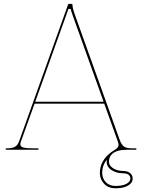

<svg xmlns="http://www.w3.org/2000/svg" viewBox="-20 -780 740 1000"><path d="M536.1 51.3Q512.2 82.5 512.2 121.1Q512.7 148.9 531 168.7Q549.3 188.5 582 188.5Q619.1 188.5 639.2 177Q659.2 165.5 659.2 149.9Q659.2 137.7 649.4 130.1Q639.6 122.6 621.6 122.6Q587.4 122.6 561.5 106.2Q535.6 89.8 535.6 62Q535.6 56.2 536.1 51.3ZM338.9 -759.8H352.5Q357.4 -759.8 357.4 -754.9Q357.4 -738.8 370.1 -703.1L604.5 -48.8Q613.3 -24.9 627 -16.1Q640.6 -7.3 669.9 -7.3H689.9V0H642.1Q588.9 0 565.4 20.5Q547.4 36.6 547.4 62Q547.4 82.5 569.3 96.4Q591.3 110.4 621.6 110.4Q643.6 110.4 657.2 121.3Q670.9 132.3 670.9 149.9Q670.9 172.9 646.5 186.8Q622.1 200.7 582 200.7Q543.9 200.7 522.2 177.2Q500.5 153.8 500 121.1Q500 57.6 558.6 13.2Q561.5 10.7 569.8 5.6Q578.1 0.5 583.3 -3.2Q588.4 -6.8 593 -12.7Q597.7 -18.6 597.7 -24.9Q597.7 -32.2 592.3 -46.9L522.9 -240.2H160.2L88.4 -41.5Q85.9 -33.2 85.9 -28.8Q85.9 -15.6 102.5 -11.5Q119.1 -7.3 159.7 -7.3H180.2V0H9.8V-7.3H12.7Q43.9 -7.3 58.1 -15.6Q72.3 -23.9 79.6 -44.4L334.5 -756.3Q335.9 -759.8 338.9 -759.8ZM163.6 -250H519.5L358.4 -700.2Q350.1 -723.6 348.1 -733.4H336.4Z"/></svg>

Font: ZnikomitNo24
Style: Thin
Weight: 300
Designer: gluk
Foundry: gluk
Version: Version 0.55